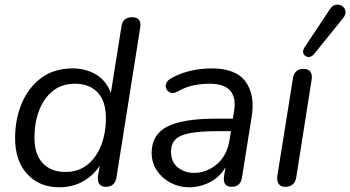

<svg xmlns="http://www.w3.org/2000/svg" viewBox="-20 -785 1485 814"><path d="M231 9Q147 9 95.5 -47Q44 -103 44 -199Q44 -280 72.5 -347.5Q101 -415 155.5 -455Q210 -495 288 -495Q343 -495 386.5 -469.5Q430 -444 450 -391L495 -673Q500 -712 541 -712Q582 -712 574 -665L474 -34Q468 7 428 7Q409 7 400.5 -6Q392 -19 396 -42L403 -82Q375 -40 331 -15.5Q287 9 231 9ZM257 -56Q313 -56 351 -87Q389 -118 409 -169.5Q429 -221 429 -284Q429 -356 394 -393Q359 -430 298 -430Q242 -430 204 -399.5Q166 -369 146 -317Q126 -265 126 -202Q126 -131 161 -93.5Q196 -56 257 -56Z M782 9Q740 9 703.5 -10Q667 -29 645 -62Q623 -95 623 -137Q623 -214 688.5 -248Q754 -282 898 -282H967L972 -312Q982 -369 957 -399.5Q932 -430 869 -430Q833 -430 799.5 -423Q766 -416 733 -397Q717 -388 704 -392Q691 -396 685.5 -407.5Q680 -419 685 -432Q690 -445 709 -455Q747 -476 791 -485.5Q835 -495 878 -495Q980 -495 1021 -439Q1062 -383 1047 -290L1006 -33Q1000 7 962 7Q923 7 930 -39L936 -76Q911 -33 869 -12Q827 9 782 9ZM802 -52Q856 -52 899 -88.5Q942 -125 953 -190L959 -229H909Q832 -229 787.5 -221Q743 -213 724 -194Q705 -175 705 -142Q705 -98 734 -75Q763 -52 802 -52Z M1189 7Q1170 7 1161.5 -5.5Q1153 -18 1156 -41L1222 -453Q1228 -493 1268 -493Q1287 -493 1296 -480.5Q1305 -468 1301 -446L1236 -33Q1229 7 1189 7ZM1311 -555Q1299 -542 1286 -543.5Q1273 -545 1267 -556.5Q1261 -568 1271 -584L1378 -745Q1390 -763 1404.5 -765Q1419 -767 1430.5 -759.5Q1442 -752 1444.5 -738Q1447 -724 1436 -710Z"/></svg>

Font: Nunito
Style: Italic
Weight: 400
Italic angle: -9°
Designer: Vernon Adams
Foundry: Vernon Adams
Version: Version 3.601; ttfautohint (v1.8.2.53-6de2)